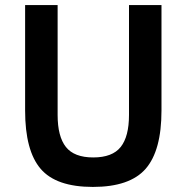

<svg xmlns="http://www.w3.org/2000/svg" viewBox="-20 -718 729 750"><path d="M342.8 12.2Q199.2 12.2 138.7 -58.6Q78.1 -129.4 78.1 -286.1V-698.2H205.1V-269Q205.1 -184.6 237.5 -143.8Q270 -103 344.2 -103Q418.9 -103 451.4 -143.8Q483.9 -184.6 483.9 -269V-698.2H610.8V-286.1Q610.8 -129.9 549.1 -58.8Q487.3 12.2 342.8 12.2Z"/></svg>

Font: Anuphan SemiBold
Style: Bold
Weight: 600
Designer: Mike Abbink, Paul van der Laan, Pieter van Rosmalen, Mint Tantisuwanna
Foundry: Bold Monday; Cadson Demak
Version: Version 3.002;hotconv 1.0.109;makeotfexe 2.5.65596